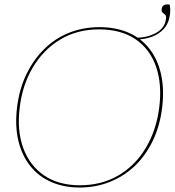

<svg xmlns="http://www.w3.org/2000/svg" viewBox="-20 -829 779 856"><path d="M335 7Q264 7 207.5 -18Q151 -43 115 -89Q78 -135 62 -201Q46 -267 56 -350Q66 -433 98.5 -499.5Q131 -566 179 -612Q227 -659 289.5 -683.5Q352 -708 423 -708Q495 -708 551.5 -684Q608 -660 645 -613Q682 -567 697.5 -500Q713 -433 703 -350Q693 -267 661 -201Q629 -135 581 -89Q532 -43 469.5 -18Q407 7 335 7ZM336 -3Q433 -3 508 -47Q583 -91 630 -169.5Q677 -248 690 -350Q703 -454 675.5 -532.5Q648 -611 583.5 -654.5Q519 -698 422 -698Q324 -698 249 -653Q174 -608 127 -529.5Q80 -451 68 -350Q55 -248 83.5 -169.5Q112 -91 176.5 -47Q241 -3 336 -3ZM587 -653 588 -661Q637 -661 676 -682.5Q715 -704 720 -745Q722 -758 716.5 -763Q711 -768 705 -773Q699 -778 701 -789Q702 -799 708 -804Q714 -809 723 -809H736Q739 -798 739 -787Q739 -776 738 -766Q733 -725 710.5 -700.5Q688 -676 655.5 -664.5Q623 -653 587 -653Z"/></svg>

Font: Aleo Thin
Style: Italic
Weight: 250
Italic angle: -7°
Designer: Alessio Laiso
Foundry: Alessio Laiso
Version: Version 2.001;gftools[0.9.29]